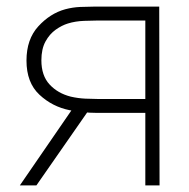

<svg xmlns="http://www.w3.org/2000/svg" viewBox="-20 -560 572 580"><path d="M419 0V-219H273Q249 -219 228.8 -221.5Q208.5 -224 191 -227Q138 -237.5 99 -274Q60 -310.5 60 -377Q60 -441.5 95.8 -480.5Q131.5 -519.5 177 -532Q199.5 -538 222.2 -539Q245 -540 263 -540H461L462 0ZM40 0 205 -240H257L90 0ZM275 -261H419V-498H275Q261 -498 234.2 -497Q207.5 -496 185 -489Q167 -483.5 148.5 -470.5Q130 -457.5 117.5 -434.8Q105 -412 105 -378Q105 -331.5 129.8 -304.8Q154.5 -278 194 -268Q216 -263 237.8 -262Q259.5 -261 275 -261Z"/></svg>

Font: Manrope ExtraLight
Style: Regular
Weight: 200
Designer: Mikhail Sharanda
Foundry: Mikhail Sharanda
Version: Version 4.505